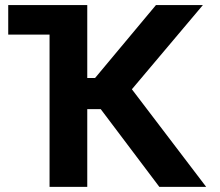

<svg xmlns="http://www.w3.org/2000/svg" viewBox="-20 -727 855 747"><path d="M293.4 -592.3H12V-707.2H293.4ZM371.9 -302.4H319.5V0H172.8V-707.2H319.5V-423.5H349.8L586.7 -707.2H769.3L493.1 -379.7L782.1 0H599.9Z"/></svg>

Font: Pretendard Variable
Style: Regular
Weight: 400
Designer: Base glyphs from Inter by Rasmus Andersson; Hangul glyphs from Noto Sans CJK(Source Han Sans) by Jang Soo-young and Kang
Foundry: Kil Hyung-jin
Version: Version 1.100;FEAKit 1.0